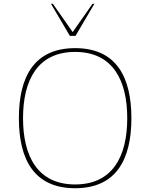

<svg xmlns="http://www.w3.org/2000/svg" viewBox="-20 -987 794 1017"><path d="M378 -712C578 -712 654 -561 654 -361C654 -161 578 -10 378 -10C178 -10 102 -161 102 -361C102 -561 178 -712 378 -712ZM676 -361C676 -579 596 -732 378 -732C160 -732 80 -579 80 -361C80 -143 160 10 378 10C596 10 676 -143 676 -361ZM380 -797 480 -967H470L365 -817L260 -967H250L350 -797Z"/></svg>

Font: Perun Thin
Style: Regular
Weight: 100
Foundry: Copyright (c) Stefan Peev, Context Ltd, 2016
Version: Version 1.089